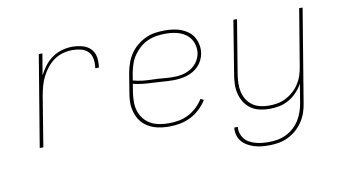

<svg xmlns="http://www.w3.org/2000/svg" viewBox="-75 -712 1949 1098"><g transform="rotate(-10 900.0 -162.5)"><path d="M112 0 200 -530H221L200 -406Q214 -434 233.5 -459.5Q253 -485 279 -503Q305 -521 335 -529.5Q365 -538 394 -538Q424 -538 453 -530.5Q482 -523 501.5 -503Q521 -483 525.5 -453.5Q530 -424 525 -394H504Q508 -420 504.5 -445.5Q501 -471 485 -488.5Q469 -506 444.5 -512.5Q420 -519 394 -519Q367 -519 339.5 -512Q312 -505 288 -488.5Q264 -472 245.5 -449Q227 -426 214 -400.5Q201 -375 193.5 -348Q186 -321 181 -294L133 0Z M864 8Q841 8 818 5Q795 2 774.5 -5Q754 -12 735.5 -24Q717 -36 703.5 -52.5Q690 -69 681.5 -89.5Q673 -110 669 -132Q665 -154 666.5 -177Q668 -200 672 -223L690 -333Q695 -361 704.5 -388.5Q714 -416 730.5 -441Q747 -466 770.5 -485.5Q794 -505 821 -517.5Q848 -530 876.5 -534Q905 -538 933 -538Q958 -538 982.5 -534.5Q1007 -531 1028.5 -522.5Q1050 -514 1068.5 -500Q1087 -486 1098.5 -465.5Q1110 -445 1114.5 -421Q1119 -397 1115 -373Q1112 -354 1103 -335Q1094 -316 1079.5 -301Q1065 -286 1047 -275.5Q1029 -265 1010 -259.5Q991 -254 971 -251.5Q951 -249 932 -249Q902 -249 873 -251.5Q844 -254 815 -255Q786 -256 757 -259Q728 -262 700 -269L692 -220Q688 -193 688 -165Q688 -137 696 -112Q704 -87 720.5 -66.5Q737 -46 759.5 -33.5Q782 -21 809 -16Q836 -11 864 -11Q892 -11 921 -16Q950 -21 977 -34.5Q1004 -48 1027 -69.5Q1050 -91 1066 -117L1084 -108Q1067 -80 1042 -56.5Q1017 -33 987.5 -18.5Q958 -4 926.5 2Q895 8 864 8ZM935 -267Q952 -267 969 -269Q986 -271 1003 -276.5Q1020 -282 1035.5 -291Q1051 -300 1063.5 -313.5Q1076 -327 1084 -343Q1092 -359 1095 -376Q1098 -397 1094 -418Q1090 -439 1079.5 -456.5Q1069 -474 1052.5 -486.5Q1036 -499 1017 -506Q998 -513 976.5 -516Q955 -519 933 -519Q908 -519 881.5 -515Q855 -511 830 -500Q805 -489 784 -470.5Q763 -452 747.5 -429.5Q732 -407 723.5 -381.5Q715 -356 710 -330L703 -288Q731 -280 760 -277Q789 -274 818 -273.5Q847 -273 876 -270Q905 -267 935 -267Z M1409 213Q1386 213 1364 211Q1342 209 1321.5 202.5Q1301 196 1282.5 185.5Q1264 175 1250.5 159Q1237 143 1231 121.5Q1225 100 1228 78H1249Q1246 97 1252 115.5Q1258 134 1269.5 148Q1281 162 1297.5 171Q1314 180 1332 185Q1350 190 1369.5 192Q1389 194 1409 194Q1434 194 1459.5 189.5Q1485 185 1509 173.5Q1533 162 1553.5 143.5Q1574 125 1588 102.5Q1602 80 1610.5 55Q1619 30 1623 5L1641 -104Q1626 -77 1605 -55Q1584 -33 1557.5 -18Q1531 -3 1502 2.5Q1473 8 1445 8Q1416 8 1388 1.5Q1360 -5 1338 -20.5Q1316 -36 1301.5 -59Q1287 -82 1280 -109Q1273 -136 1274 -165Q1275 -194 1280 -223L1330 -530H1351L1300 -220Q1296 -194 1295 -168Q1294 -142 1299.5 -117.5Q1305 -93 1318 -72Q1331 -51 1350.5 -37Q1370 -23 1395 -17Q1420 -11 1446 -11Q1471 -11 1496 -15.5Q1521 -20 1544.5 -32Q1568 -44 1588 -62Q1608 -80 1622.5 -102.5Q1637 -125 1645 -149.5Q1653 -174 1657 -199L1712 -530H1732L1643 8Q1639 36 1630 62.5Q1621 89 1605 113.5Q1589 138 1566.5 158Q1544 178 1518 190.5Q1492 203 1464 208Q1436 213 1409 213Z"/></g></svg>

Font: Iosevka Curly Thin Extended
Style: Italic
Weight: 100
Width: 7
Italic angle: -9°
Monospace: yes
Designer: Belleve Invis
Foundry: Belleve Invis
Version: Version 11.1.0; ttfautohint (v1.8.3)